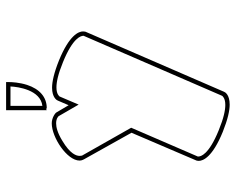

<svg xmlns="http://www.w3.org/2000/svg" viewBox="-90 -628 755 614"><g transform="rotate(-90 287.0 -320.5)"><path d="M94 -65 186 -278 97 -435C97 -435 96 -439 96 -443C96 -453 102 -473 144 -498C170 -514 188 -518 200 -518C216 -518 222 -511 223 -510L260 -446L286 -507C287 -508 293 -517 315 -517C332 -517 357 -512 396 -496C475 -464 480 -438 480 -431V-430L288 13C287 14 281 23 259 23C242 23 217 18 178 2C99 -30 94 -56 94 -63ZM81 -443C81 -435 85 -430 85 -429L170 -277L81 -69C81 -68 80 -66 80 -62C80 -48 92 -18 173 15C213 31 241 37 260 37C292 37 300 22 301 19L493 -424C493 -425 494 -428 494 -432C494 -446 482 -476 401 -509C361 -525 333 -531 314 -531C283 -531 274 -516 273 -513L258 -478L235 -517C233 -521 218 -532 200 -532C155 -532 81 -483 81 -443ZM318 -664C317 -640 307 -568 256 -562V-664ZM323 -611C331 -636 332 -660 332 -668V-671V-678H242V-548C244 -550 247 -550 249 -548C284 -548 310 -571 323 -611Z"/></g></svg>

Font: Platiipus Light
Style: Light
Weight: 400
Version: Version 001.000